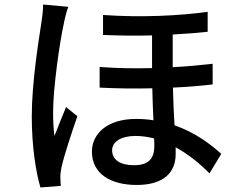

<svg xmlns="http://www.w3.org/2000/svg" viewBox="-20 -790 1040 846"><path d="M120 -277C120 -144 138 -33 158 36L248 29C247 17 246 2 246 -8C245 -19 248 -39 251 -53C262 -103 295 -204 321 -278L271 -318C256 -281 235 -231 220 -191C215 -227 214 -262 214 -297C214 -402 243 -605 261 -685C264 -703 274 -743 281 -760L170 -770C170 -744 166 -713 162 -688C150 -610 120 -424 120 -277ZM385 -122C385 -22 471 25 582 25C698 25 754 -27 754 -111V-141C807 -112 858 -72 903 -26L955 -112C912 -151 843 -205 749 -238C746 -289 743 -346 742 -404C807 -407 867 -412 917 -418V-509C864 -503 804 -497 741 -494V-638C799 -641 851 -645 895 -650V-738C777 -721 602 -712 434 -724V-636C506 -633 580 -632 650 -634V-490C575 -488 497 -489 419 -495V-404C496 -400 575 -399 651 -401C652 -355 654 -305 656 -260C632 -264 607 -266 580 -266C449 -266 385 -198 385 -122ZM474 -128C474 -165 513 -191 577 -191C604 -191 632 -187 659 -180C660 -167 660 -156 660 -147C660 -97 640 -62 571 -62C512 -62 474 -84 474 -128Z"/></svg>

Font: GenEiGothic-pro-SemiBold
Style: Regular
Weight: 500
Designer: Ryoko NISHIZUKA (kana & ideographs); Paul D. Hunt (Latin, Greek & Cyrillic); Wenlong ZHANG (bopomofo); Sandoll Communica
Foundry: Adobe Systems Incorporated; o_tamon
Version: Version 1.000.140830